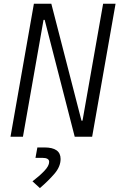

<svg xmlns="http://www.w3.org/2000/svg" viewBox="-20 -713 626 1001"><path d="M369.6 0 212.9 -609.4H207L99.6 0H34.7L156.7 -693.4H247.6L404.8 -84H410.2L517.6 -693.4H582.5L460.4 0ZM188 267.6 149.4 232.4Q185.1 205.1 210.7 178.5Q236.3 151.9 236.3 130.9Q236.3 109.9 200.2 109.9H165L174.8 55.7H211.4Q295.9 55.7 295.9 115.7Q295.9 155.8 263.7 193.1Q231.4 230.5 188 267.6Z"/></svg>

Font: Cascadia Code Light
Style: Italic
Weight: 300
Italic angle: -10°
Monospace: yes
Designer: Aaron Bell
Foundry: Saja Typeworks
Version: Version 2404.023; ttfautohint (v1.8.4)